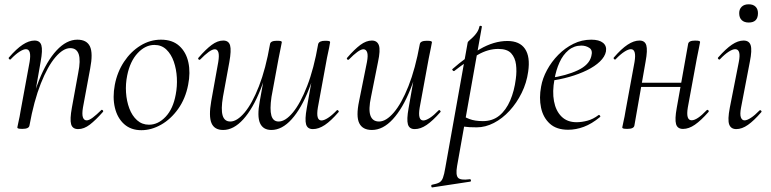

<svg xmlns="http://www.w3.org/2000/svg" viewBox="-20 -580 3517 876"><path d="M336.6 9Q310.8 9 304.5 -13.2Q298.2 -35.4 308 -89L337 -248Q359.8 -360.4 300.4 -360.4Q268.4 -360.4 233 -319.2Q197.6 -278 166.2 -198.9Q134.8 -119.8 114.4 -7.2L102 -8.2Q122.8 -124.8 157.7 -212.9Q192.6 -301 238.1 -350Q283.6 -399 333 -399Q375.8 -399 390.4 -368.2Q405 -337.4 391.4 -267L358.4 -89Q353.4 -58.6 358.3 -44.7Q363.2 -30.8 375.4 -30.8Q386.4 -30.8 403.4 -43.6Q420.4 -56.4 441.2 -77Q444.2 -81 448.6 -77Q453 -73 449.2 -69Q416.6 -32 390 -11.5Q363.4 9 336.6 9ZM82.4 8Q68.2 8 63.6 6.3Q59 4.6 59 1.6Q59 -1.6 64.5 -24.8Q70 -48 74 -74L115 -297Q124.8 -355.6 98.4 -355.6Q86.8 -355.6 68.7 -344Q50.6 -332.4 29.2 -310Q26.2 -306 21.8 -310.5Q17.4 -315 21.2 -318.2Q54.8 -357.2 83.4 -376.1Q112 -395 137.6 -395Q162.4 -395 168.8 -373.3Q175.2 -351.6 165.6 -299.4L114.4 -7.2Q111.8 8 82.4 8Z M625 14Q577.2 14 546.3 -13.8Q515.4 -41.6 504.2 -88.6Q493 -135.6 503.8 -193Q515 -251.6 545.8 -298.1Q576.6 -344.6 620.6 -371.8Q664.6 -399 714.4 -399Q766.4 -399 797.8 -370.7Q829.2 -342.4 839.4 -295.5Q849.6 -248.6 838.4 -193Q826.2 -129.8 792.7 -82.9Q759.2 -36 714.8 -11Q670.4 14 625 14ZM659.8 -11Q701.4 -11 735.7 -47.3Q770 -83.6 781.8 -149Q789 -186 786.9 -225.3Q784.8 -264.6 773 -298.6Q761.2 -332.6 739.2 -353.8Q717.2 -375 684.6 -375Q643 -375 608.2 -337.8Q573.4 -300.6 560.4 -236Q552.4 -197.4 555 -158Q557.6 -118.6 570.1 -85.2Q582.6 -51.8 605.4 -31.4Q628.2 -11 659.8 -11Z M998.4 -395Q1023.6 -395 1029.8 -372.8Q1036 -350.6 1026.4 -297L997.2 -138Q987.6 -81.2 995.7 -53.4Q1003.8 -25.6 1030.8 -25.6Q1061.4 -25.6 1095.9 -66.5Q1130.4 -107.4 1161.4 -186.5Q1192.4 -265.6 1212 -378.8L1223.6 -377.8Q1203.8 -260.6 1168.9 -172.5Q1134 -84.4 1090 -35.7Q1046 13 998 13Q958.2 13 944.9 -18.3Q931.6 -49.6 943.8 -119L975.8 -297Q980.8 -327.6 976.3 -341.4Q971.8 -355.2 960.4 -355.2Q948.8 -355.2 931.8 -342.8Q914.8 -330.4 894 -309Q890 -305 886 -309Q882 -313 886 -317Q918.8 -355 945.7 -375Q972.6 -395 998.4 -395ZM1463.6 -394Q1478.8 -394 1482.5 -392.3Q1486.2 -390.6 1486.2 -387.6Q1486.2 -384.4 1481.6 -362Q1477 -339.6 1472 -316.8L1430.2 -89Q1420.4 -30.4 1446.8 -30.4Q1458.4 -30.4 1476.5 -42Q1494.6 -53.6 1516 -76Q1519 -80 1523.4 -75.5Q1527.8 -71 1524 -67.8Q1490.4 -28.8 1462.3 -9.9Q1434.2 9 1407.6 9Q1382.8 9 1376.5 -12.7Q1370.2 -34.4 1379.6 -86.6L1431.6 -378.8Q1435.8 -394 1463.6 -394ZM1243.2 -394Q1258.4 -394 1262.1 -392.3Q1265.8 -390.6 1265.8 -387.6Q1265.8 -384.4 1260.4 -360Q1255 -335.6 1250.8 -312L1218.6 -137.6Q1210.4 -80.6 1218.1 -53.1Q1225.8 -25.6 1251.2 -25.6Q1282.2 -25.6 1316.4 -67Q1350.6 -108.4 1381.4 -187.6Q1412.2 -266.8 1431.6 -378.8L1444 -377.8Q1424.2 -261.4 1389.5 -173.2Q1354.8 -85 1310.8 -36Q1266.8 13 1218.2 13Q1180.2 13 1166.3 -18.1Q1152.4 -49.2 1165.2 -118.6L1212 -378.8Q1214.2 -394 1243.2 -394Z M1676.8 13Q1634 13 1618.9 -18.3Q1603.8 -49.6 1618.4 -119L1654.2 -297Q1660 -327.6 1655.1 -341.4Q1650.2 -355.2 1638 -355.2Q1627.2 -355.2 1610.2 -342.8Q1593.2 -330.4 1572.4 -309Q1568.4 -305 1564.4 -309Q1560.4 -313 1564.4 -317Q1597.2 -355 1624 -375Q1650.8 -395 1676.6 -395Q1701 -395 1708.7 -373.2Q1716.4 -351.4 1704.6 -297L1672.8 -138Q1660.4 -80.4 1670 -53Q1679.6 -25.6 1709.4 -25.6Q1741.6 -25.6 1776.9 -66.8Q1812.2 -108 1843.6 -187.1Q1875 -266.2 1895.4 -378.8L1907.8 -377.8Q1888 -261.4 1852.6 -173.2Q1817.2 -85 1772.2 -36Q1727.2 13 1676.8 13ZM1872.2 9Q1847.4 9 1841.1 -12.7Q1834.8 -34.4 1844.2 -86.6L1895.4 -378.8Q1898 -394 1927.4 -394Q1941.8 -394 1946.3 -392.2Q1950.8 -390.4 1950.8 -387.6Q1950.8 -384.4 1945.8 -361.2Q1940.8 -338 1935.8 -312L1894.8 -89Q1885 -30.4 1911.4 -30.4Q1923 -30.4 1941.1 -42Q1959.2 -53.6 1980.6 -76Q1983.6 -80 1988 -75.5Q1992.4 -71 1988.6 -67.8Q1954.2 -28.8 1926.5 -9.9Q1898.8 9 1872.2 9Z M1952.6 275Q1948.8 276 1947.7 270Q1946.6 264 1950.6 263Q1973 258.8 1984.1 252.7Q1995.2 246.6 2001 231.1Q2006.8 215.6 2011.8 185L2113.8 -386Q2113.8 -389 2121 -395.1Q2128.2 -401.2 2137.9 -410.4Q2147.6 -419.6 2155.9 -431.9Q2164.2 -444.2 2167.4 -459.2Q2168.6 -463.2 2174 -462.2Q2179.4 -461.2 2178.4 -457.2L2065.4 178Q2058.4 218.6 2069.9 231Q2081.4 243.4 2122.8 237.8Q2126.8 236.2 2128.4 242Q2130 247.8 2125 248.8ZM2155 1Q2118 1 2099.5 -2Q2081 -5 2067 -8L2077 -60.4Q2096.4 -46.8 2121.4 -37.1Q2146.4 -27.4 2183.2 -27.4Q2227.6 -27.4 2258.2 -52.5Q2288.8 -77.6 2307.7 -121.4Q2326.6 -165.2 2333.4 -220Q2338.2 -254.4 2334.3 -285.6Q2330.4 -316.8 2312.3 -336.8Q2294.2 -356.8 2253.2 -356.8Q2206.8 -356.8 2160.2 -330.1Q2113.6 -303.4 2052.4 -256Q2049.2 -254.4 2045.3 -259Q2041.4 -263.6 2044.6 -265.2Q2104.6 -318.2 2169.1 -355.6Q2233.6 -393 2295 -393Q2351 -393 2375.4 -357Q2399.8 -321 2389.8 -253Q2382.8 -202 2360.1 -156Q2337.4 -110 2304.7 -74.5Q2272 -39 2233.2 -19Q2194.4 1 2155 1Z M2572.2 12Q2519 12 2488.5 -15.8Q2458 -43.6 2448.5 -88.6Q2439 -133.6 2448.8 -185Q2455.2 -222.4 2475.8 -260.5Q2496.4 -298.6 2527.2 -329.9Q2558 -361.2 2596.2 -380.1Q2634.4 -399 2677.4 -399Q2713.6 -399 2731.3 -384.6Q2749 -370.2 2744.6 -345Q2740 -321.4 2717.2 -299.4Q2694.4 -277.4 2658.1 -259.6Q2621.8 -241.8 2577.3 -229.1Q2532.8 -216.4 2485.2 -210.6L2487.2 -223.6Q2563.8 -234.6 2616.2 -259.3Q2668.6 -284 2678 -324Q2685.2 -350.8 2669.1 -361.4Q2653 -372 2632.6 -372Q2599.2 -372 2573.9 -351.1Q2548.6 -330.2 2532.7 -295.2Q2516.8 -260.2 2509.8 -218Q2499.4 -162.2 2507.6 -118.2Q2515.8 -74.2 2541.8 -48.3Q2567.8 -22.4 2610.4 -22.4Q2634.2 -22.4 2660.3 -29.4Q2686.4 -36.4 2710.8 -55Q2713.6 -57 2717.1 -53Q2720.6 -49 2717.8 -46.2Q2679.8 -14.8 2643.7 -1.4Q2607.6 12 2572.2 12Z M2842.4 8Q2828.2 8 2823.6 6.3Q2819 4.6 2819 1.6Q2819 -1.6 2824.5 -24.8Q2830 -48 2834 -74L2875 -297Q2884.8 -355.6 2858.4 -355.6Q2846.8 -355.6 2828.7 -344Q2810.6 -332.4 2789.2 -310Q2786.2 -306 2781.8 -310.5Q2777.4 -315 2781.2 -318.2Q2814.8 -357.2 2843.4 -376.1Q2872 -395 2897.6 -395Q2922.4 -395 2928.8 -373.3Q2935.2 -351.6 2925.6 -299.4L2874.4 -7.2Q2871.8 8 2842.4 8ZM2879 -183.4 2882.8 -202.6H3115.2L3112.2 -183.4ZM3096.4 8.2Q3070.8 8.2 3064.5 -13.9Q3058.2 -36 3067.6 -87.4L3119.6 -379.6Q3122.2 -394.8 3150.8 -394.8Q3166 -394.8 3170.1 -393Q3174.2 -391.2 3174.2 -388.4Q3174.2 -385.2 3169.2 -362.4Q3164.2 -339.6 3159.2 -312.8L3118.2 -89.8Q3108.4 -31.2 3135.6 -31.2Q3160.6 -31.2 3203.8 -76.8Q3207.8 -80.8 3211.8 -76.7Q3215.8 -72.6 3212 -68.6Q3178.4 -30.4 3150.6 -11.1Q3122.8 8.2 3096.4 8.2Z M3339.2 9Q3315 9 3307 -12Q3299 -33 3309.8 -89L3350.8 -297Q3362.4 -355.6 3334.2 -355.6Q3322.6 -355.6 3304.5 -344Q3286.4 -332.4 3265.2 -310Q3262 -306 3257.6 -310.5Q3253.2 -315 3257 -318.2Q3291.4 -357.2 3319.2 -376.1Q3347 -395 3372.6 -395Q3398.2 -395 3405 -373.3Q3411.8 -351.6 3401.4 -299.4L3361 -89Q3355.2 -58.6 3360.2 -44.7Q3365.2 -30.8 3377.2 -30.8Q3388.2 -30.8 3406 -42.4Q3423.8 -54 3444.6 -75.4Q3448.6 -79.4 3452.6 -75Q3456.6 -70.6 3452.6 -67.4Q3420 -29.6 3392.6 -10.3Q3365.2 9 3339.2 9ZM3396 -477.2Q3375.6 -477.2 3364.1 -488.2Q3352.6 -499.2 3352.6 -520Q3352.6 -538.4 3364.1 -549.4Q3375.6 -560.4 3396 -560.4Q3416.4 -560.4 3427.3 -549.4Q3438.2 -538.4 3438.2 -520Q3438.2 -477.2 3396 -477.2Z"/></svg>

Font: Cormorant Light
Style: Italic
Weight: 300
Italic angle: -10°
Designer: Christian Thalmann (Catharsis Fonts)
Foundry: Catharsis Fonts
Version: Version 4.000